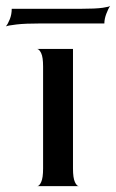

<svg xmlns="http://www.w3.org/2000/svg" viewBox="-81 -635 396 655"><path d="M46 0Q53 0 59.5 -14Q66 -28 66 -60V-408Q66 -440 59.5 -453.5Q53 -467 46 -468H168V-60Q168 -28 174.5 -14Q181 0 188 0ZM-61 -545Q-54 -553 -47.5 -569.5Q-41 -586 -41 -605H195Q246 -605 269.5 -608.5Q293 -612 295 -615Q288 -605 281.5 -587.5Q275 -570 275 -555H59Q4 -555 -25 -551.5Q-54 -548 -61 -545Z"/></svg>

Font: Red Rose
Style: Regular
Weight: 400
Designer: Jaikishan Patel
Version: Version 2.000; ttfautohint (v1.8.3)